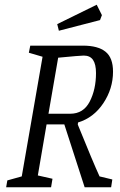

<svg xmlns="http://www.w3.org/2000/svg" viewBox="-20 -792 507 812"><path d="M401 -46 455 -33 450 0H338L252 -266H177L140 -50L202 -36L196 0H6L11 -29L72 -46L160 -552L102 -569L108 -599H331Q394 -599 426 -573.5Q458 -548 458 -489Q458 -417 417 -355.5Q376 -294 310 -274L309 -265Q373 -107 401 -46ZM185 -311H277Q333 -311 359.5 -362.5Q386 -414 386 -483Q386 -520 373.5 -538.5Q361 -557 334 -557Q320 -557 226 -548ZM222 -690 389 -772 411 -728 403 -707 229 -662Z"/></svg>

Font: Grenze Light
Style: Italic
Weight: 300
Italic angle: -10°
Designer: Renata Polastri
Foundry: Omnibus-Type
Version: Version 1.002; ttfautohint (v1.8)